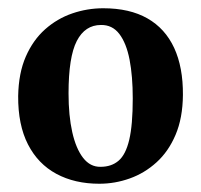

<svg xmlns="http://www.w3.org/2000/svg" viewBox="-20 -824 487 465"><path d="M220.5 -379Q161 -379 116.5 -403Q72 -427 47.8 -474.2Q23.5 -521.5 24 -591.5Q25 -647 42.5 -687Q60 -727 89.2 -753Q118.5 -779 155 -791.5Q191.5 -804 230 -804Q294 -804 337 -779.5Q380 -755 401.8 -708Q423.5 -661 423 -594Q422.5 -538 405.2 -497.5Q388 -457 359 -430.8Q330 -404.5 294.2 -391.8Q258.5 -379 220.5 -379ZM223.5 -420Q250 -420 267.2 -434.8Q284.5 -449.5 293 -485.5Q301.5 -521.5 301.5 -585.5Q301.5 -639.5 293.8 -679.5Q286 -719.5 269 -741.8Q252 -764 224.5 -763.5Q186 -763.5 166 -724.8Q146 -686 146 -598Q146 -544 155 -504Q164 -464 181.2 -441.8Q198.5 -419.5 223.5 -420Z"/></svg>

Font: Merriweather 72pt
Style: Bold
Weight: 700
Version: Version 2.100